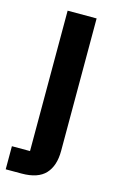

<svg xmlns="http://www.w3.org/2000/svg" viewBox="-119 -571 508 819"><g transform="rotate(15 135.0 -161.0)"><path d="M-6 98H74V-522H202V63Q202 129 169 164.5Q136 200 64 200H-6Z"/></g></svg>

Font: IBM Plex Sans Hebrew SmBld
Style: Regular
Weight: 600
Designer: Mike Abbink, Paul van der Laan, Pieter van Rosmalen, Yanek Iontef
Foundry: Bold Monday
Version: Version 1.3